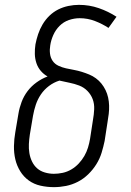

<svg xmlns="http://www.w3.org/2000/svg" viewBox="-20 -763 540 791"><path d="M202 8Q174 8 147 2Q120 -4 98.5 -19.5Q77 -35 63 -58Q49 -81 43 -107Q37 -133 37.5 -161.5Q38 -190 43 -218L56 -295Q60 -319 69 -343Q78 -367 93.5 -387.5Q109 -408 130.5 -423.5Q152 -439 176 -448Q160 -457 148 -471Q136 -485 130 -503Q124 -521 123.5 -540.5Q123 -560 126 -580Q130 -601 137 -622Q144 -643 155.5 -662.5Q167 -682 183.5 -698Q200 -714 220 -724Q240 -734 262 -738.5Q284 -743 305 -743Q348 -743 387 -729.5Q426 -716 460 -694L427 -648Q401 -665 371 -676.5Q341 -688 308 -688Q286 -688 264 -680.5Q242 -673 225.5 -656.5Q209 -640 199.5 -618.5Q190 -597 187 -576Q184 -559 186 -542Q188 -525 197 -512Q206 -499 221 -492Q236 -485 252 -481.5Q268 -478 284.5 -475Q301 -472 317 -467Q333 -462 347.5 -456Q362 -450 375 -440.5Q388 -431 398 -418.5Q408 -406 415 -391.5Q422 -377 425.5 -361Q429 -345 429.5 -328Q430 -311 428 -294Q426 -277 423 -260L411 -182Q406 -158 398.5 -133.5Q391 -109 377 -86.5Q363 -64 343.5 -45Q324 -26 300.5 -14Q277 -2 252 3Q227 8 202 8ZM202 -47Q220 -47 238.5 -51Q257 -55 274 -65Q291 -75 304.5 -89.5Q318 -104 327.5 -120.5Q337 -137 342.5 -155Q348 -173 351 -191L363 -269Q367 -291 368 -313Q369 -335 362 -354Q355 -373 340.5 -388Q326 -403 306.5 -410.5Q287 -418 266.5 -422Q246 -426 225 -431Q202 -424 182 -409Q162 -394 148.5 -374Q135 -354 127.5 -331.5Q120 -309 116 -286L103 -209Q100 -189 99 -170Q98 -151 101 -132.5Q104 -114 112 -97.5Q120 -81 133 -69.5Q146 -58 164.5 -52.5Q183 -47 202 -47Z"/></svg>

Font: Iosevka Curly Slab LtObl
Style: Regular
Weight: 300
Italic angle: -9°
Monospace: yes
Designer: Belleve Invis
Foundry: Belleve Invis
Version: Version 11.0.0; ttfautohint (v1.8.3)